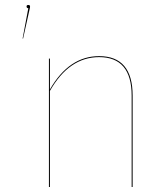

<svg xmlns="http://www.w3.org/2000/svg" viewBox="-20 -753 673 773"><path d="M101 -727Q101 -722 99 -715L73 -598H71L94 -720Q87 -720 87 -727Q87 -733 94 -733Q101 -733 101 -727ZM514 -368V0H510V-368Q510 -523 379 -523Q258 -523 181 -387V0H177V-517H181V-393Q258 -527 379 -527Q514 -527 514 -368Z"/></svg>

Font: FiraGO Four
Style: Regular
Weight: 100
Designer: bBox Type
Foundry: bBox Type GmbH
Version: Version 1.001